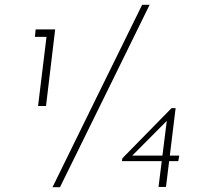

<svg xmlns="http://www.w3.org/2000/svg" viewBox="-20 -777 828 797"><path d="M601 -757Q508 -568 415.5 -379Q323 -190 229 0H198Q291 -190 384 -379Q477 -568 570 -757ZM128 -655H209L171 -337H138L173 -624H125ZM724 -131 720 -108H486L488 -120L692 -328H709L669 -1H638L674 -289L681 -284L518 -120L513 -131Z"/></svg>

Font: Josefin Sans Thin ExtraLight
Style: Italic
Weight: 250
Italic angle: -7°
Version: Version 2.000